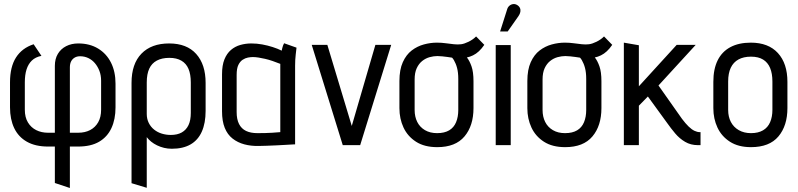

<svg xmlns="http://www.w3.org/2000/svg" viewBox="-20 -725 3984 959"><path d="M30 -314V-189Q30 -129 51 -85Q72 -41 114.5 -17Q157 7 220 7H254V189L329 214V7H370Q434 7 475 -17Q516 -41 536.5 -85Q557 -129 557 -189V-307Q557 -367 534.5 -412Q512 -457 470 -482.5Q428 -508 371 -508Q337 -508 310.5 -494.5Q284 -481 269 -456Q254 -431 254 -396V-62H220Q187 -62 161 -75Q135 -88 119.5 -113.5Q104 -139 104 -177V-314Q104 -351 112.5 -378Q121 -405 139 -422.5Q157 -440 187 -446L148 -504Q90 -485 60 -438Q30 -391 30 -314ZM370 -62H329V-388Q329 -406 335 -418Q341 -430 352.5 -437Q364 -444 380 -444Q402 -444 421 -435Q440 -426 454 -409.5Q468 -393 476.5 -371Q485 -349 485 -322V-177Q485 -140 470.5 -114.5Q456 -89 430.5 -75.5Q405 -62 370 -62Z M1007 -171V-311Q1007 -403 960 -455.5Q913 -508 825 -508Q736 -508 686.5 -457Q637 -406 637 -311V190L713 213V-40Q722 -28 735 -17.5Q748 -7 764.5 1Q781 9 799.5 13.5Q818 18 838 18Q894 18 931.5 -3.5Q969 -25 988 -67.5Q1007 -110 1007 -171ZM933 -313V-161Q933 -124 921.5 -100Q910 -76 888 -63.5Q866 -51 833 -51Q810 -51 788.5 -57.5Q767 -64 750 -77.5Q733 -91 723 -111Q713 -131 713 -156V-313Q713 -355 725.5 -382Q738 -409 763.5 -422.5Q789 -436 826 -436Q862 -436 886 -422Q910 -408 921.5 -381Q933 -354 933 -313Z M1461 -487 1399 -509Q1393 -498 1390 -485Q1387 -472 1387 -472Q1367 -482 1342 -490Q1317 -498 1290 -503Q1263 -508 1235 -508Q1207 -508 1180.5 -500.5Q1154 -493 1133.5 -475.5Q1113 -458 1101 -428.5Q1089 -399 1089 -354V-169Q1089 -120 1102.5 -86.5Q1116 -53 1141.5 -33Q1167 -13 1200.5 -4Q1234 5 1273 4Q1290 4 1313 3Q1336 2 1361 1Q1386 0 1407.5 -1.5Q1429 -3 1442 -3.5Q1455 -4 1454 -4V-397Q1454 -427 1457 -452Q1460 -477 1461 -487ZM1162 -165V-351Q1162 -383 1170.5 -400.5Q1179 -418 1192 -426.5Q1205 -435 1218.5 -437.5Q1232 -440 1243 -440Q1256 -440 1271.5 -437.5Q1287 -435 1304.5 -431Q1322 -427 1341 -420.5Q1360 -414 1380 -406V-65Q1376 -65 1366 -64Q1356 -63 1340.5 -62Q1325 -61 1306 -60.5Q1287 -60 1266 -60Q1232 -60 1209 -71Q1186 -82 1174 -105.5Q1162 -129 1162 -165Z M1537 -501 1692 0H1779L1934 -501H1855L1737 -96L1615 -501Z M2399 -501 2358 -543Q2342 -527 2320.5 -516.5Q2299 -506 2283 -504Q2267 -502 2247.5 -504Q2228 -506 2206.5 -509Q2185 -512 2162 -512Q2130 -512 2097 -503Q2064 -494 2036.5 -473Q2009 -452 1992 -414.5Q1975 -377 1975 -320V-185Q1975 -132 1995.5 -88Q2016 -44 2058 -17Q2100 10 2164 10Q2255 10 2300 -43.5Q2345 -97 2345 -185V-319Q2345 -366 2335 -394Q2325 -422 2312 -438Q2327 -441 2342.5 -448.5Q2358 -456 2372 -469Q2386 -482 2399 -501ZM2269 -330V-176Q2269 -141 2258 -114.5Q2247 -88 2223.5 -74Q2200 -60 2163 -60Q2128 -60 2102.5 -75Q2077 -90 2064 -116Q2051 -142 2051 -176V-328Q2051 -362 2061.5 -384.5Q2072 -407 2089 -420.5Q2106 -434 2126 -439.5Q2146 -445 2165 -445Q2177 -445 2189.5 -443.5Q2202 -442 2214.5 -440.5Q2227 -439 2238 -437Q2243 -432 2247.5 -424Q2252 -416 2256 -406.5Q2260 -397 2263 -385.5Q2266 -374 2267.5 -360.5Q2269 -347 2269 -330Z M2570 -645Q2577 -655 2579 -665.5Q2581 -676 2577 -685Q2573 -694 2563 -700Q2553 -706 2542.5 -704.5Q2532 -703 2524 -696Q2516 -689 2513 -678L2478 -568H2516ZM2456 0H2531V-500H2456Z M3038 -501 2997 -543Q2981 -527 2959.5 -516.5Q2938 -506 2922 -504Q2906 -502 2886.5 -504Q2867 -506 2845.5 -509Q2824 -512 2801 -512Q2769 -512 2736 -503Q2703 -494 2675.5 -473Q2648 -452 2631 -414.5Q2614 -377 2614 -320V-185Q2614 -132 2634.5 -88Q2655 -44 2697 -17Q2739 10 2803 10Q2894 10 2939 -43.5Q2984 -97 2984 -185V-319Q2984 -366 2974 -394Q2964 -422 2951 -438Q2966 -441 2981.5 -448.5Q2997 -456 3011 -469Q3025 -482 3038 -501ZM2908 -330V-176Q2908 -141 2897 -114.5Q2886 -88 2862.5 -74Q2839 -60 2802 -60Q2767 -60 2741.5 -75Q2716 -90 2703 -116Q2690 -142 2690 -176V-328Q2690 -362 2700.5 -384.5Q2711 -407 2728 -420.5Q2745 -434 2765 -439.5Q2785 -445 2804 -445Q2816 -445 2828.5 -443.5Q2841 -442 2853.5 -440.5Q2866 -439 2877 -437Q2882 -432 2886.5 -424Q2891 -416 2895 -406.5Q2899 -397 2902 -385.5Q2905 -374 2906.5 -360.5Q2908 -347 2908 -330Z M3386 -132 3269 -298 3455 -501H3360L3171 -294V-499L3096 -512V0H3171V-197L3216 -243L3312 -111Q3331 -84 3352.5 -58.5Q3374 -33 3402 -16.5Q3430 0 3466 0H3479V-65H3475Q3463 -65 3449 -71.5Q3435 -78 3419.5 -93Q3404 -108 3386 -132Z M3913 -185V-316Q3913 -408 3865.5 -460Q3818 -512 3730 -512Q3670 -512 3628 -489.5Q3586 -467 3564.5 -423.5Q3543 -380 3543 -316V-185Q3543 -132 3563.5 -88Q3584 -44 3626 -17Q3668 10 3731 10Q3823 10 3868 -43.5Q3913 -97 3913 -185ZM3838 -318V-176Q3838 -141 3826.5 -114.5Q3815 -88 3791 -74Q3767 -60 3731 -60Q3696 -60 3670 -75Q3644 -90 3630.5 -116Q3617 -142 3617 -176V-318Q3617 -359 3630 -386.5Q3643 -414 3668.5 -428Q3694 -442 3731 -442Q3768 -442 3791.5 -427.5Q3815 -413 3826.5 -385.5Q3838 -358 3838 -318Z"/></svg>

Font: Advent Pro Medium
Style: Regular
Weight: 500
Designer: VivaRado, Andreas Kalpakidis
Foundry: VivaRado, Andreas Kalpakidis
Version: Version 3.000